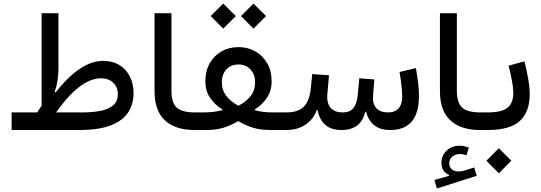

<svg xmlns="http://www.w3.org/2000/svg" viewBox="-20 -732 3047 1081"><path d="M189.5 -99.1Q195.8 -108.9 201.9 -118.4Q208 -127.9 214.4 -137.2V-657.7H309.1V-350.1Q309.1 -314 304.4 -281.5Q299.8 -249 288.1 -214.4L292.5 -210.9Q432.1 -389.2 560.5 -389.2Q614.3 -389.2 652.6 -365.5Q690.9 -341.8 711.4 -300.8Q731.9 -259.8 731.9 -207.5Q731.9 -146.5 701.7 -99.6Q671.4 -52.7 604.2 -26.4Q537.1 0 426.8 0H45.4V-99.1ZM295.9 -99.1H446.8Q497.1 -99.1 542 -107.2Q586.9 -115.2 615.2 -137.5Q643.6 -159.7 643.6 -202.6Q643.6 -241.2 616.9 -266.4Q590.3 -291.5 546.9 -291.5Q516.6 -291.5 479.2 -275.1Q441.9 -258.8 396.2 -217.3Q350.6 -175.8 295.9 -99.1Z M850.1 -657.7H945.3V-219.7Q945.3 -154.8 974.4 -127Q1003.4 -99.1 1077.1 -99.1H1077.6V0H1077.1Q966.8 0 908.4 -54.4Q850.1 -108.9 850.1 -217.8Z M1166.5 -641.6 1236.8 -711.9 1307.6 -641.6 1236.8 -570.8ZM1336.9 -641.6 1407.2 -711.9 1478 -641.6 1407.2 -570.8ZM1136.2 -273.4Q1136.2 -332.5 1160.9 -376Q1185.5 -419.4 1227.8 -443.1Q1270 -466.8 1322.8 -466.8Q1375 -466.8 1417.2 -442.9Q1459.5 -418.9 1484.4 -375.7Q1509.3 -332.5 1509.3 -273.9Q1509.3 -220.2 1482.4 -180.7Q1455.6 -141.1 1414.1 -115.7L1415.5 -111.3Q1458.5 -99.1 1511.7 -99.1H1568.4V0H1502.4Q1445.8 0 1403.6 -13.2Q1361.3 -26.4 1321.3 -50.3Q1281.7 -26.4 1239.5 -13.2Q1197.3 0 1141.1 0H1077.6Q1061 0 1061 -49.8Q1061 -99.1 1077.6 -99.1H1128.4Q1183.6 -99.1 1231 -111.3L1232.4 -115.7Q1190.9 -141.1 1163.6 -180.2Q1136.2 -219.2 1136.2 -273.4ZM1322.3 -136.7Q1364.3 -157.7 1390.1 -189.9Q1416 -222.2 1416 -269.5Q1416 -313.5 1389.9 -341.3Q1363.8 -369.1 1322.8 -369.1Q1281.2 -369.1 1255.1 -341.6Q1229 -314 1229 -269.5Q1229 -223.6 1255.1 -190.9Q1281.2 -158.2 1322.3 -136.7Z M1908.7 -99.1Q1950.7 -99.1 1970.2 -123.8Q1989.7 -148.4 1994.6 -200.2L2002.9 -291L2087.4 -284.7L2080.6 -197.3Q2075.7 -148.4 2098.1 -123.8Q2120.6 -99.1 2164.1 -99.1Q2244.6 -99.1 2244.6 -191.4Q2244.6 -206.1 2242.4 -230.2Q2240.2 -254.4 2236.8 -280.5Q2233.4 -306.6 2229.5 -326.7L2321.3 -348.6Q2328.1 -314.5 2333.5 -271Q2338.9 -227.5 2338.9 -192.9Q2338.9 -95.2 2297.9 -47.6Q2256.8 0 2178.7 0Q2119.1 0 2085.7 -28.1Q2052.2 -56.2 2041.5 -103H2036.6Q2012.2 0 1903.3 0Q1844.2 0 1811.3 -29.3Q1778.3 -58.6 1768.1 -111.8H1763.2Q1745.6 -61.5 1700.7 -30.8Q1655.8 0 1591.3 0H1568.4Q1552.2 0 1552.2 -50.3Q1552.2 -99.1 1568.4 -99.1H1591.3Q1658.7 -99.1 1690.4 -131.1Q1722.2 -163.1 1730 -234.4L1737.8 -314.9L1832.5 -308.1L1823.2 -204.6Q1817.9 -154.8 1840.1 -127Q1862.3 -99.1 1908.7 -99.1Z M2619.6 99.1 2606 142.6Q2587.4 135.3 2570.3 135.3Q2543.5 135.3 2526.4 149.9Q2509.3 164.6 2509.3 188Q2509.3 209 2523.9 221.2Q2538.6 233.4 2562 233.4Q2579.6 233.4 2599.1 227.1L2649.9 210.9L2664.1 257.8L2439.9 329.1L2425.8 281.2L2508.3 257.8V252.9Q2465.3 234.9 2465.3 184.6Q2465.3 143.6 2494.6 116Q2523.9 88.4 2568.8 88.4Q2581.5 88.4 2593.8 91.3Q2606 94.2 2619.6 99.1ZM2457 -657.7H2552.2V-219.7Q2552.2 -154.8 2581.3 -127Q2610.4 -99.1 2684.1 -99.1H2684.6V0H2684.1Q2573.7 0 2515.4 -54.4Q2457 -108.9 2457 -217.8Z M2718.3 172.9 2788.6 102.5 2858.9 172.9 2788.6 243.7ZM2932.6 -386.7Q2946.3 -333 2954.3 -285.6Q2962.4 -238.3 2962.4 -200.7Q2962.4 -103 2907.2 -51.5Q2852.1 0 2725.6 0H2684.6Q2668.5 0 2668.5 -49.8Q2668.5 -99.1 2684.6 -99.1H2725.6Q2807.1 -99.1 2838.6 -126.5Q2870.1 -153.8 2870.1 -208.5Q2870.1 -235.8 2862.8 -275.1Q2855.5 -314.5 2843.8 -362.3Z"/></svg>

Font: Estedad-FD Medium
Style: Regular
Weight: 500
Designer: Amin Abedi
Version: Version 7.3